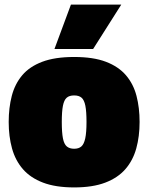

<svg xmlns="http://www.w3.org/2000/svg" viewBox="-20 -809 648 839"><path d="M18 -276Q18 -338 31.5 -390Q45 -442 77 -480Q109 -518 164.5 -539Q220 -560 304 -560Q388 -560 443 -539Q498 -518 530.5 -480Q563 -442 576.5 -390Q590 -338 590 -276Q590 -213 575.5 -160.5Q561 -108 528 -70Q495 -32 440 -11Q385 10 304 10Q223 10 168 -11Q113 -32 80 -70Q47 -108 32.5 -160.5Q18 -213 18 -276ZM250 -276Q250 -230 255 -204.5Q260 -179 272 -169Q284 -159 304 -159Q324 -159 335.5 -169Q347 -179 352.5 -204.5Q358 -230 358 -276Q358 -322 353 -347Q348 -372 336.5 -382Q325 -392 304 -392Q283 -392 271.5 -382Q260 -372 255 -347Q250 -322 250 -276ZM218 -595 290 -789H510L387 -595Z"/></svg>

Font: Georama Black
Style: Regular
Weight: 900
Designer: Jean-Baptiste Levee
Foundry: Production Type
Version: Version 1.001